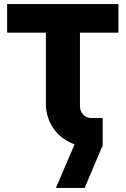

<svg xmlns="http://www.w3.org/2000/svg" viewBox="-20 -720 617 943"><path d="M254.7 203 357.7 -37.7 481.7 -28.7V0L395.7 203ZM421 0Q357.3 0 308.7 -28.5Q260 -57 232.7 -105.2Q205.3 -153.3 205.3 -212.3V-559.7H15V-700H561.7V-559.7H372.7V-197.3Q372.7 -174 389 -157.2Q405.3 -140.3 428.7 -140.3H484.3V0Z"/></svg>

Font: MuseoModerno Thin
Style: Regular
Weight: 100
Designer: Pablo Cosgaya, Héctor Gatti, Marcela Romero, and the Authors of The MuseoModerno Project.
Foundry: Omnibus-Type Team
Version: Version 1.003